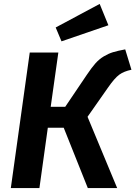

<svg xmlns="http://www.w3.org/2000/svg" viewBox="-20 -960 691 980"><path d="M488.8 -939.9 533.2 -831.1 293.9 -749 264.2 -819.8ZM619.1 -708 650.9 -604Q612.8 -596.2 588.9 -578.9Q564.9 -561.5 530.8 -512.2L426.8 -363.8L578.1 0H428.2L305.2 -308.1H224.1L181.2 0H35.2L131.8 -691.9H277.8L238.8 -415H313L423.8 -579.1Q447.8 -614.7 467 -636.5Q486.3 -658.2 510 -672.4Q533.7 -686.5 556.9 -693.6Q580.1 -700.7 619.1 -708Z"/></svg>

Font: FiraGO SemiBold
Style: Italic
Weight: 600
Italic angle: -8°
Designer: bBox Type GmbH
Foundry: bBox Type GmbH
Version: Version 1.001;PS 001.001;hotconv 1.0.88;makeotf.lib2.5.64775